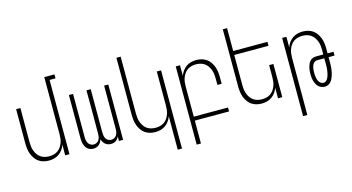

<svg xmlns="http://www.w3.org/2000/svg" viewBox="-96 -1132 3193 1743"><g transform="rotate(-15 1500.0 -260.0)"><path d="M238 8Q212 8 187 1.5Q162 -5 141.5 -19.5Q121 -34 106.5 -55.5Q92 -77 83.5 -100.5Q75 -124 72 -149.5Q69 -175 69 -200V-520H109V-200Q109 -179 111.5 -158Q114 -137 121.5 -117.5Q129 -98 141 -80.5Q153 -63 170.5 -51Q188 -39 208.5 -34Q229 -29 250 -29Q271 -29 291.5 -34Q312 -39 329.5 -51Q347 -63 359 -80.5Q371 -98 378.5 -117.5Q386 -137 388.5 -158Q391 -179 391 -200V-735H487V-698H431V0H391V-100Q383 -76 368 -55Q353 -34 332.5 -19.5Q312 -5 287.5 1.5Q263 8 238 8Z M655 8Q641 8 627 3.5Q613 -1 602 -10Q591 -19 584 -31.5Q577 -44 572.5 -57.5Q568 -71 566.5 -85Q565 -99 565 -114V-520H604V-114Q604 -99 607 -84Q610 -69 617.5 -56Q625 -43 638.5 -35.5Q652 -28 667 -28Q682 -28 695.5 -35Q709 -42 716.5 -54Q724 -66 727 -80.5Q730 -95 730 -110Q731 -212 730.5 -314.5Q730 -417 730 -520H770V-114Q770 -99 772.5 -84Q775 -69 782.5 -56Q790 -43 803.5 -35.5Q817 -28 833 -28Q848 -28 861.5 -35.5Q875 -43 882.5 -56Q890 -69 893 -84Q896 -99 896 -114V-520H935V0H896V-41Q890 -30 882.5 -20.5Q875 -11 865.5 -4.5Q856 2 844 5Q832 8 820 8Q806 8 792 3.5Q778 -1 767 -10.5Q756 -20 748.5 -32.5Q741 -45 737 -59Q733 -45 726 -32.5Q719 -20 708 -10.5Q697 -1 683.5 3.5Q670 8 655 8Z M1391 215V-100Q1383 -76 1368 -55Q1353 -34 1332.5 -19.5Q1312 -5 1287.5 1.5Q1263 8 1238 8Q1212 8 1187 1.5Q1162 -5 1141.5 -19.5Q1121 -34 1106.5 -55.5Q1092 -77 1083.5 -100.5Q1075 -124 1072 -149.5Q1069 -175 1069 -200V-735H1109V-200Q1109 -179 1111.5 -158Q1114 -137 1121.5 -117.5Q1129 -98 1141 -80.5Q1153 -63 1170.5 -51Q1188 -39 1208.5 -34Q1229 -29 1250 -29Q1271 -29 1291.5 -34Q1312 -39 1329.5 -51Q1347 -63 1359 -80.5Q1371 -98 1378.5 -117.5Q1386 -137 1388.5 -158Q1391 -179 1391 -200V-520H1431V215Z M1569 215V-520H1609V-420Q1617 -444 1632 -465Q1647 -486 1667.5 -500.5Q1688 -515 1712.5 -521.5Q1737 -528 1762 -528Q1788 -528 1813 -521.5Q1838 -515 1858.5 -500.5Q1879 -486 1893.5 -464.5Q1908 -443 1916.5 -419.5Q1925 -396 1928 -370.5Q1931 -345 1931 -320V-260H1891V-320Q1891 -341 1888.5 -362Q1886 -383 1878.5 -402.5Q1871 -422 1859 -439.5Q1847 -457 1829.5 -469Q1812 -481 1791.5 -486Q1771 -491 1750 -491Q1729 -491 1708.5 -486Q1688 -481 1670.5 -469Q1653 -457 1641 -439.5Q1629 -422 1621.5 -402.5Q1614 -383 1611.5 -362Q1609 -341 1609 -320V-37H1931V0H1609V215Z M2238 8Q2212 8 2187 1.5Q2162 -5 2141.5 -19.5Q2121 -34 2106.5 -55.5Q2092 -77 2083.5 -100.5Q2075 -124 2072 -149.5Q2069 -175 2069 -200V-735H2109V-520H2431V-483H2109V-200Q2109 -179 2111.5 -158Q2114 -137 2121.5 -117.5Q2129 -98 2141 -80.5Q2153 -63 2170.5 -51Q2188 -39 2208.5 -34Q2229 -29 2250 -29Q2271 -29 2291.5 -34Q2312 -39 2329.5 -51Q2347 -63 2359 -80.5Q2371 -98 2378.5 -117.5Q2386 -137 2388.5 -158Q2391 -179 2391 -200V-312H2431V0H2391V-100Q2383 -76 2368 -55Q2353 -34 2332.5 -19.5Q2312 -5 2287.5 1.5Q2263 8 2238 8Z M2569 215V-520H2609V-420Q2617 -444 2632 -465Q2647 -486 2667.5 -500.5Q2688 -515 2712.5 -521.5Q2737 -528 2762 -528Q2788 -528 2813 -521.5Q2838 -515 2858.5 -500.5Q2879 -486 2893.5 -464.5Q2908 -443 2916.5 -419.5Q2925 -396 2928 -370.5Q2931 -345 2931 -320V-278H2987V-242H2931V-195Q2931 -179 2930.5 -163.5Q2930 -148 2928 -132.5Q2926 -117 2923 -101.5Q2920 -86 2915 -71.5Q2910 -57 2903 -42.5Q2896 -28 2885.5 -16.5Q2875 -5 2860.5 1.5Q2846 8 2831 8Q2814 8 2798 2Q2782 -4 2770.5 -15.5Q2759 -27 2751.5 -42Q2744 -57 2739.5 -73Q2735 -89 2733.5 -106Q2732 -123 2732 -139Q2732 -155 2733.5 -170.5Q2735 -186 2739 -201Q2743 -216 2749.5 -230Q2756 -244 2766.5 -255.5Q2777 -267 2792 -272.5Q2807 -278 2822 -278H2891V-320Q2891 -341 2888.5 -362Q2886 -383 2878.5 -402.5Q2871 -422 2859 -439.5Q2847 -457 2829.5 -469Q2812 -481 2791.5 -486Q2771 -491 2750 -491Q2729 -491 2708.5 -486Q2688 -481 2670.5 -469Q2653 -457 2641 -439.5Q2629 -422 2621.5 -402.5Q2614 -383 2611.5 -362Q2609 -341 2609 -320V215ZM2828 -29Q2840 -29 2850 -36.5Q2860 -44 2866 -54.5Q2872 -65 2876 -76.5Q2880 -88 2882.5 -99.5Q2885 -111 2887 -123Q2889 -135 2890 -147Q2891 -159 2891 -171Q2891 -183 2891 -195V-242H2822Q2812 -242 2802.5 -236.5Q2793 -231 2786.5 -222Q2780 -213 2776.5 -203Q2773 -193 2771 -182Q2769 -171 2768.5 -160.5Q2768 -150 2768 -139Q2768 -127 2768.5 -115.5Q2769 -104 2771.5 -92.5Q2774 -81 2778 -70Q2782 -59 2789 -49.5Q2796 -40 2806.5 -34.5Q2817 -29 2828 -29Z"/></g></svg>

Font: Iosevka Term Curly Extralight
Style: Regular
Weight: 200
Designer: Belleve Invis
Foundry: Belleve Invis
Version: Version 32.3.0